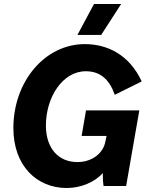

<svg xmlns="http://www.w3.org/2000/svg" viewBox="-20 -932 745 962"><path d="M314 10C386 10 456 -20 495 -65C495 -39 496 -18 499 0H612L678 -379H411L389 -251H514L508 -223C498 -166 443 -120 368 -120C271 -120 210 -191 210 -303C210 -444 293 -575 410 -575C484 -575 529 -532 555 -457L690 -524C628 -658 518 -711 405 -711C205 -711 47 -524 47 -290C47 -102 164 10 314 10ZM587 -912H451L368 -757H487Z"/></svg>

Font: Fixel Text 20240404
Style: Bold Italic
Weight: 700
Width: 4
Italic angle: -10°
Designer: AlfaBravo + MacPaw
Foundry: Kyrylo Tkachov, Marchela Mozhyna, Serhii Makarenko, Maria Weinstein, Zakhar Kryvoshyya
Version: Version 1.211;Glyphs 3.2 (3225)